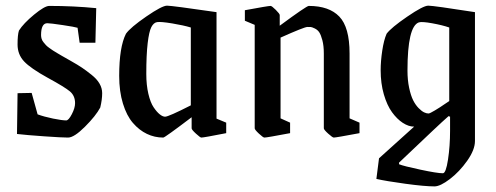

<svg xmlns="http://www.w3.org/2000/svg" viewBox="-20 -477 1752 678"><path d="M220.2 8.8Q199.2 8.8 136.2 4.4Q73.2 0 40 -3.9L42 -147.9L91.8 -148.9L112.8 -73.2Q135.3 -64.9 167.2 -58.3Q199.2 -51.8 213.9 -51.8Q222.2 -51.8 233.6 -73.7Q245.1 -95.7 245.1 -112.8Q245.1 -138.7 227.1 -154.1Q209 -169.4 148.9 -202.1Q88.4 -235.4 65.2 -260Q42 -284.7 42 -319.8Q42 -354 46.9 -369.1Q63 -394.5 100.3 -425.3Q137.7 -456.1 153.8 -456.1Q239.7 -456.1 319.8 -448.2L316.9 -326.2H261.2L253.9 -378.9Q245.6 -381.8 201.7 -388.4Q157.7 -395 147 -395Q125 -395 125 -353Q125 -346.2 127 -339.8Q128.9 -333.5 133.8 -327.6Q138.7 -321.8 142.3 -317.6Q146 -313.5 154.5 -307.4Q163.1 -301.3 167.2 -298.6Q171.4 -295.9 182.4 -289.3Q193.4 -282.7 196.8 -280.8Q203.6 -276.9 229.5 -262.2Q255.4 -247.6 269.5 -238Q283.7 -228.5 303 -213.1Q322.3 -197.8 331.5 -181.6Q340.8 -165.5 340.8 -147.9Q340.8 -125 334 -97.2Q318.4 -67.9 280 -29.5Q241.7 8.8 220.2 8.8Z M556.6 8.8Q525.9 8.8 498.8 -4.2Q471.7 -17.1 449.5 -42.7Q427.2 -68.4 414.1 -111.3Q400.9 -154.3 400.9 -209Q400.9 -311 424.8 -357.9Q440.9 -380.4 496.6 -418.7Q552.2 -457 569.8 -457Q586.9 -457 744.6 -434.1V-58.1L778.8 -43.9V-6.8Q699.7 8.8 690.9 8.8Q687 8.8 671.9 -5.1Q656.7 -19 656.7 -23.9V-63Q562 8.8 556.6 8.8ZM563 -64.9Q575.2 -64.9 653.8 -105V-379.9Q627.9 -387.7 588.1 -394.3Q548.3 -400.9 534.7 -398.9Q522.5 -397 514.4 -381.3Q506.3 -365.7 501.5 -324.7Q496.6 -283.7 496.6 -215.8Q496.6 -176.8 503.9 -145.8Q511.2 -114.7 522.5 -98.1Q533.7 -81.5 544.2 -73.2Q554.7 -64.9 563 -64.9Z M913.6 8.8Q909.2 8.8 894.3 -5.1Q879.4 -19 879.4 -23.9V-389.2L844.7 -403.8V-440.9Q926.8 -456.1 935.5 -456.1Q939.9 -456.1 953.9 -442.1Q967.8 -428.2 967.8 -423.8V-386.2Q1062.5 -456.1 1070.3 -456.1Q1142.1 -456.1 1178.2 -418.5Q1214.4 -380.9 1214.4 -288.1V-59.1L1249.5 -43.9V-6.8Q1166.5 8.8 1158.7 8.8Q1154.3 8.8 1138.9 -5.1Q1123.5 -19 1123.5 -23.9V-288.1Q1123.5 -315.4 1118.4 -334.7Q1113.3 -354 1107.4 -362.8Q1101.6 -371.6 1091.6 -376.5Q1081.5 -381.3 1077.4 -381.6Q1073.2 -381.8 1065.4 -381.8Q1054.7 -381.8 970.7 -344.2V-59.1L1004.4 -43.9V-6.8Q922.4 8.8 913.6 8.8Z M1514.2 181.2Q1479.5 181.2 1411.4 171.9Q1343.3 162.6 1309.1 154.8L1318.4 82L1442.4 -29.8Q1422.9 -29.8 1402.3 -43.2Q1381.8 -56.6 1364.3 -80.8Q1346.7 -105 1335.4 -143.8Q1324.2 -182.6 1324.2 -229Q1324.2 -260.7 1329.8 -298.1Q1335.4 -335.4 1345.2 -357.9Q1361.3 -379.4 1418 -418.2Q1474.6 -457 1492.2 -457Q1510.7 -457 1657.2 -434.1V21Q1657.2 51.8 1629.9 90.6Q1602.5 129.4 1568.6 155.3Q1534.7 181.2 1514.2 181.2ZM1493.2 -76.2Q1497.6 -76.2 1515.9 -87.2Q1534.2 -98.1 1550.3 -109.4L1566.4 -120.1V-379.9Q1542.5 -388.2 1506.1 -394.8Q1469.7 -401.4 1459 -397.9Q1418.9 -383.8 1418.9 -228Q1418.9 -194.3 1424.8 -166.7Q1430.7 -139.2 1439 -122.8Q1447.3 -106.4 1458 -95.5Q1468.8 -84.5 1477.5 -80.3Q1486.3 -76.2 1493.2 -76.2ZM1543.9 134.8Q1554.7 134.8 1562 86.7Q1569.3 38.6 1569.3 -15.1V-64.9L1564 -66.9Q1544.4 -49.8 1508.5 -15.9Q1472.7 18.1 1435.1 53.7Q1397.5 89.4 1389.2 97.2V103Q1404.8 109.4 1464.4 122.1Q1523.9 134.8 1543.9 134.8Z"/></svg>

Font: Grenze
Style: Regular
Weight: 400
Designer: Renata Polastri
Foundry: Omnibus-Type
Version: Version 1.002;PS 001.002;hotconv 1.0.88;makeotf.lib2.5.64775